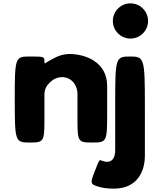

<svg xmlns="http://www.w3.org/2000/svg" viewBox="-20 -850 970 1145"><path d="M758 -830C700 -830 653 -783 653 -725C653 -667 700 -620 758 -620C816 -620 863 -667 863 -725C863 -783 816 -830 758 -830ZM755 -513C841 -513 844 -505 844 -217V79C844 170 800 275 659 275C617 275 588 270 566 263C517 248 518 241 545 172C572 102 572 101 587 108C595 111 607 115 618 115C648 115 667 93 667 45V-234C667 -505 669 -513 755 -513ZM156 0C242 0 245 -4 245 -145V-290C245 -341 297 -390 350 -390C407 -390 442 -341 442 -290V-145C442 -4 444 0 530 0C616 0 619 -5 619 -169V-338C619 -481 488 -528 394 -528C366 -528 339 -521 314 -509C240 -473 245 -460 245 -486C245 -512 242 -513 156 -513C70 -513 68 -506 68 -257C68 -7 70 0 156 0Z"/></svg>

Font: Hussar Print
Style: Bold
Weight: 700
Foundry: Cannot Into Space Fonts
Version: Version 2.00